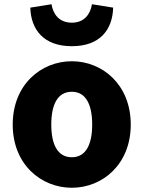

<svg xmlns="http://www.w3.org/2000/svg" viewBox="-20 -872 677 906"><path d="M319 14C463 14 597 -96 597 -284C597 -473 463 -583 319 -583C174 -583 40 -473 40 -284C40 -96 174 14 319 14ZM319 -130C252 -130 222 -190 222 -284C222 -379 252 -439 319 -439C385 -439 415 -379 415 -284C415 -190 385 -130 319 -130ZM319 -654C452 -654 511 -732 514 -836L414 -852C406 -804 377 -765 319 -765C260 -765 231 -804 223 -852L123 -836C126 -732 186 -654 319 -654Z"/></svg>

Font: Noto Sans CJK JP Black
Style: Regular
Weight: 900
Designer: Ryoko NISHIZUKA (kana & ideographs); Paul D. Hunt (Latin, Greek & Cyrillic); Wenlong ZHANG (bopomofo); Sandoll Communica
Foundry: Adobe Systems Incorporated
Version: Version 1.004;PS 1.004;hotconv 1.0.82;makeotf.lib2.5.63406